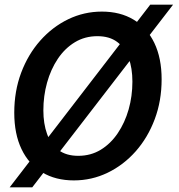

<svg xmlns="http://www.w3.org/2000/svg" viewBox="-20 -764 770 828"><path d="M628 -744H726.5L119 44H21.5ZM298.5 14Q219.5 14 161.8 -20.8Q104 -55.5 72.8 -121Q41.5 -186.5 41.5 -278Q41.5 -371 71.2 -450.2Q101 -529.5 153.5 -588.8Q206 -648 274.2 -681Q342.5 -714 419.5 -714Q498.5 -714 556.2 -679.2Q614 -644.5 645.5 -579Q677 -513.5 677 -422Q677 -329 647.2 -249.8Q617.5 -170.5 565 -111.2Q512.5 -52 444 -19Q375.5 14 298.5 14ZM317.5 -92Q371.5 -92 414.5 -118.2Q457.5 -144.5 488 -189.8Q518.5 -235 534.8 -292.2Q551 -349.5 551 -412Q551 -470 534.8 -514.2Q518.5 -558.5 485.2 -583.2Q452 -608 400 -608Q346 -608 302.8 -581.8Q259.5 -555.5 229.2 -510.2Q199 -465 183 -407.8Q167 -350.5 167 -288Q167 -230.5 183 -186.2Q199 -142 232.2 -117Q265.5 -92 317.5 -92Z"/></svg>

Font: Cabin SemiCondensedSemiBold
Style: Italic
Weight: 600
Width: 4
Italic angle: -10°
Designer: Pablo Impallari
Foundry: Pablo Impallari. http://www.impallari.com Igino Marini. http://www.ikern.com
Version: Version 3.001